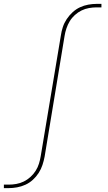

<svg xmlns="http://www.w3.org/2000/svg" viewBox="-35 -755 555 990"><path d="M-15 215V197H10Q29 197 49 193.5Q69 190 87.5 181Q106 172 122 157.5Q138 143 149 125.5Q160 108 166 88.5Q172 69 175 50L279 -573Q282 -594 289 -615.5Q296 -637 309 -656.5Q322 -676 339.5 -692Q357 -708 377.5 -717.5Q398 -727 420 -731Q442 -735 463 -735H488V-717H463Q444 -717 424 -713.5Q404 -710 385.5 -701Q367 -692 351 -677.5Q335 -663 324.5 -645.5Q314 -628 307.5 -608.5Q301 -589 298 -570L195 53Q191 74 184 95.5Q177 117 164.5 136.5Q152 156 134.5 172Q117 188 96 197.5Q75 207 53 211Q31 215 10 215Z"/></svg>

Font: Iosevka Curly Thin
Style: Italic
Weight: 100
Italic angle: -9°
Monospace: yes
Designer: Belleve Invis
Foundry: Belleve Invis
Version: Version 22.1.2; ttfautohint (v1.8.4)